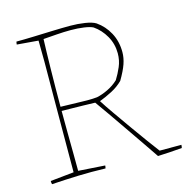

<svg xmlns="http://www.w3.org/2000/svg" viewBox="-98 -742 832 844"><g transform="rotate(-15 318.0 -319.5)"><path d="M519 7Q499 -23 471 -63.5Q443 -104 413.5 -147Q384 -190 357.5 -228Q331 -266 313 -291Q291 -292 260 -292.5Q229 -293 201.5 -293.5Q174 -294 161 -294Q161 -249 161.5 -196.5Q162 -144 162.5 -97Q163 -50 163 -21L284 -13Q284 -8 282 0Q217 -2 158 0Q99 2 37 6Q36 3 35.5 -1Q35 -5 35 -9L142 -20Q142 -98 142.5 -182Q143 -266 143 -330Q143 -370 143.5 -421Q144 -472 144 -524Q144 -576 143 -619L46 -627Q46 -632 48 -640Q84 -640 127 -641.5Q170 -643 214 -644.5Q258 -646 295 -646Q328 -646 360.5 -641Q393 -636 409 -626Q444 -602 465 -563Q486 -524 486 -475Q486 -449 476.5 -421.5Q467 -394 444 -355Q422 -333 392 -317.5Q362 -302 335 -292Q352 -265 379 -226.5Q406 -188 435 -147Q464 -106 490 -70.5Q516 -35 532 -14H631Q631 -8 629 0Q608 2 576 4Q544 6 519 7ZM161 -313Q209 -312 237 -311Q265 -310 281 -310Q297 -310 306.5 -310.5Q316 -311 327 -312Q351 -317 378 -330Q405 -343 426 -363Q441 -387 453 -415Q465 -443 465 -475Q465 -518 444.5 -554Q424 -590 392 -612Q379 -619 351 -623Q323 -627 291 -627Q260 -627 226.5 -624.5Q193 -622 166 -620Q164 -568 162.5 -484.5Q161 -401 161 -313Z"/></g></svg>

Font: Labrada Thin
Style: Regular
Weight: 100
Designer: Mercedes Jáuregui
Foundry: Omnibus-Type Team
Version: Version 1.000; ttfautohint (v1.8.4.7-5d5b)